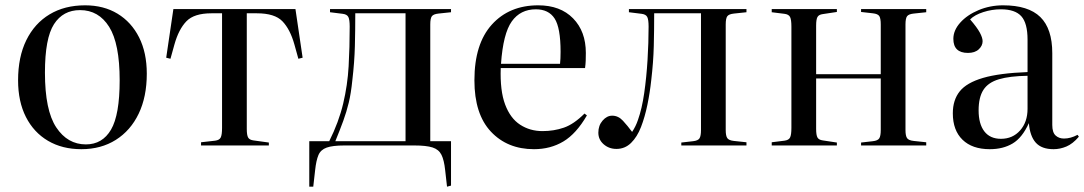

<svg xmlns="http://www.w3.org/2000/svg" viewBox="-20 -547 4077 722"><path d="M286 14Q214 14 160.5 -17.5Q107 -49 77.5 -107Q48 -165 48 -245Q48 -333 79 -396Q110 -459 166.5 -493Q223 -527 300 -527Q370 -527 422 -495.5Q474 -464 503 -406.5Q532 -349 532 -270Q532 -183 501.5 -119.5Q471 -56 415.5 -21Q360 14 286 14ZM303 -4Q365 -4 397.5 -59.5Q430 -115 430 -245Q430 -383 390.5 -446Q351 -509 281 -509Q217 -509 183 -456Q149 -403 149 -274Q149 -132 191.5 -68Q234 -4 303 -4Z M736 0V-12L789 -18Q805 -20 810 -30Q815 -40 815 -66V-497H775Q710 -497 681 -467Q652 -437 636 -380L621 -326L605 -330L632 -513H1091L1118 -330L1102 -326L1087 -380Q1071 -437 1042 -467Q1013 -497 946 -497H908V-62Q908 -39 913 -30Q918 -21 933 -19L991 -11V0Z M1661 155 1654 93Q1650 55 1640 35Q1630 15 1606.5 7.5Q1583 0 1538 0H1275Q1231 0 1208.5 8Q1186 16 1177.5 36Q1169 56 1165 93L1158 155H1143V-16H1218Q1254 -88 1270.5 -157.5Q1287 -227 1291 -298Q1295 -369 1295 -447Q1295 -473 1290 -483Q1285 -493 1269 -495L1221 -501V-513H1676V-501L1629 -496Q1610 -494 1604 -486Q1598 -478 1598 -455V-16H1676V151ZM1241 -16H1505V-497H1316Q1316 -434 1314.5 -374Q1313 -314 1305 -246Q1300 -196 1291.5 -161Q1283 -126 1271 -93Q1259 -60 1241 -16Z M1988 14Q1888 14 1826 -52Q1764 -118 1764 -245Q1764 -382 1829.5 -454.5Q1895 -527 2004 -527Q2087 -527 2135 -478Q2183 -429 2183 -348Q2183 -332 2182.5 -318.5Q2182 -305 2180 -291H1863Q1860 -206 1879.5 -154Q1899 -102 1936 -78Q1973 -54 2020 -54Q2063 -54 2100.5 -67Q2138 -80 2178 -120L2187 -113Q2147 -44 2098.5 -15Q2050 14 1988 14ZM1864 -307H2086Q2087 -316 2087.5 -327.5Q2088 -339 2088 -352Q2088 -443 2065.5 -477.5Q2043 -512 1995 -512Q1937 -512 1904.5 -466.5Q1872 -421 1864 -307Z M2298 13Q2270 13 2250 -4.5Q2230 -22 2230 -48Q2230 -75 2246 -93.5Q2262 -112 2282 -112Q2305 -112 2322.5 -93Q2340 -74 2357 -51Q2371 -72 2379 -96Q2394 -138 2402.5 -197Q2411 -256 2415 -321.5Q2419 -387 2419 -447Q2419 -473 2414 -483Q2409 -493 2393 -495L2345 -501V-513H2787V-501L2740 -496Q2721 -494 2715 -486Q2709 -478 2709 -455V-58Q2709 -36 2715 -27.5Q2721 -19 2740 -17L2787 -12V0H2542V-11L2586 -16Q2605 -18 2610.5 -27Q2616 -36 2616 -58V-497H2440Q2440 -434 2438.5 -374Q2437 -314 2429 -246Q2424 -199 2414.5 -153Q2405 -107 2390.5 -69.5Q2376 -32 2353 -9.5Q2330 13 2298 13Z M2882 0V-12L2930 -18Q2946 -20 2951 -30Q2956 -40 2956 -66V-447Q2956 -473 2951 -483Q2946 -493 2930 -495L2882 -501V-513H3127V-502L3074 -494Q3059 -492 3054 -483Q3049 -474 3049 -451V-268H3292V-455Q3292 -478 3286.5 -486.5Q3281 -495 3262 -497L3218 -502V-513H3463V-501L3416 -496Q3397 -494 3391 -486Q3385 -478 3385 -455V-58Q3385 -36 3391 -27.5Q3397 -19 3416 -17L3463 -12V0H3218V-11L3262 -16Q3281 -18 3286.5 -27Q3292 -36 3292 -58V-252H3049V-62Q3049 -39 3054 -30Q3059 -21 3074 -19L3127 -11V0Z M3702 14Q3636 14 3599.5 -21.5Q3563 -57 3563 -121Q3563 -171 3589 -203.5Q3615 -236 3676.5 -254Q3738 -272 3844 -276V-398Q3844 -460 3820.5 -486Q3797 -512 3744 -512Q3710 -512 3677.5 -501.5Q3645 -491 3628 -474Q3654 -444 3664.5 -424.5Q3675 -405 3675 -392Q3675 -375 3660.5 -361.5Q3646 -348 3620 -348Q3565 -348 3565 -401Q3565 -433 3591 -462Q3617 -491 3660 -509Q3703 -527 3752 -527Q3847 -527 3892 -483Q3937 -439 3937 -347V-77Q3937 -49 3949.5 -37.5Q3962 -26 3981 -26Q4006 -26 4032 -40L4037 -33Q4014 -6 3990 4Q3966 14 3942 14Q3897 14 3875 -10.5Q3853 -35 3849 -84Q3824 -29 3788 -7.5Q3752 14 3702 14ZM3744 -25Q3788 -25 3816 -56.5Q3844 -88 3844 -138V-262Q3777 -261 3736.5 -249Q3696 -237 3678 -209Q3660 -181 3660 -132Q3660 -81 3681.5 -53Q3703 -25 3744 -25Z"/></svg>

Font: Literata 72pt
Style: Regular
Weight: 400
Designer: Latin by Veronika Burian and Jose Scaglione. Greek by Irene Vlachou. Cyrillic by Vera Evstafieva.
Foundry: TypeTogether
Version: Version 3.002